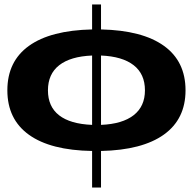

<svg xmlns="http://www.w3.org/2000/svg" viewBox="-20 -664 865 861"><path d="M433 -644V-532Q618 -528 715 -458.5Q812 -389 812 -259Q812 -130 715 -60.5Q618 9 433 13V177H393V13Q207 10 110 -59.5Q13 -129 13 -259Q13 -389 110 -458.5Q207 -528 393 -532V-644ZM393 -104V-415Q296 -411 245.5 -371.5Q195 -332 195 -259Q195 -186 245 -147Q295 -108 393 -104ZM630 -259Q630 -332 579.5 -371.5Q529 -411 433 -415V-104Q529 -108 579.5 -147.5Q630 -187 630 -259Z"/></svg>

Font: Non Bureau Extended
Style: Bold
Weight: 700
Width: 7
Designer: Jona Saucedo
Foundry: Non Foundry
Version: Version 1.000; ttfautohint (v1.8.4)